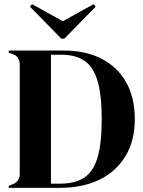

<svg xmlns="http://www.w3.org/2000/svg" viewBox="-20 -903 688 923"><path d="M22 0V-10L43 -18Q75 -31 75 -69V-591Q75 -631 43 -642L22 -650V-660H286Q392 -660 468.5 -620.5Q545 -581 586.5 -507.5Q628 -434 628 -331Q628 -226 583 -152Q538 -78 457.5 -39Q377 0 268 0ZM225 -20H268Q340 -20 384 -48.5Q428 -77 448.5 -144.5Q469 -212 469 -330Q469 -448 448.5 -515.5Q428 -583 385 -611.5Q342 -640 272 -640H225ZM275 -717 124 -871 134 -883 282 -801 430 -883 440 -871 289 -717Z"/></svg>

Font: DeepMind Serif Display
Style: Regular
Weight: 400
Designer: Frank Grießhammer / Modifications: Colophon Foundry
Foundry: Colophon Foundry
Version: Version 5.003; ttfautohint (v1.8.2)